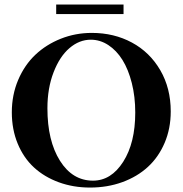

<svg xmlns="http://www.w3.org/2000/svg" viewBox="-20 -823 814 856"><path d="M230.5 -760.3V-802.7H530.8V-760.3ZM381.3 13.2Q306.6 13.2 242.4 -10.3Q178.2 -33.7 131.8 -76.2Q85.4 -118.7 59.1 -182.1Q32.7 -245.6 32.7 -322.3Q32.7 -399.9 61 -466.6Q89.4 -533.2 137.7 -578.9Q186 -624.5 251.2 -650.4Q316.4 -676.3 389.2 -676.3Q488.3 -676.3 568.1 -633.3Q647.9 -590.3 694.6 -510Q741.2 -429.7 741.2 -326.2Q741.2 -250 714.1 -186.3Q687 -122.6 639.4 -78.9Q591.8 -35.2 525.4 -11Q459 13.2 381.3 13.2ZM394.5 -17.6Q475.6 -17.6 529.3 -101.8Q583 -186 583 -321.3Q583 -392.1 567.6 -452.9Q552.2 -513.7 525.9 -555.9Q499.5 -598.1 462.9 -622.1Q426.3 -646 384.8 -646Q333.5 -646 289.8 -608.6Q246.1 -571.3 218.8 -500.5Q191.4 -429.7 191.4 -340.3Q191.4 -195.3 247.3 -106.4Q303.2 -17.6 394.5 -17.6Z"/></svg>

Font: Elstob SemiBold
Style: Regular
Weight: 600
Designer: Peter S. Baker
Version: Version 1.015